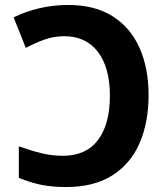

<svg xmlns="http://www.w3.org/2000/svg" viewBox="-20 -744 677 774"><path d="M247 10Q190 10 146 1Q102 -8 56 -27V-154Q107 -136 148.5 -126Q190 -116 233 -116Q327 -116 375 -179.5Q423 -243 423 -358Q423 -471 375 -534.5Q327 -598 239 -598Q196 -598 158 -584Q120 -570 84 -551L35 -674Q81 -697 137.5 -710.5Q194 -724 255 -724Q362 -724 434 -678.5Q506 -633 542.5 -551Q579 -469 579 -361Q579 -250 542.5 -166.5Q506 -83 432 -36.5Q358 10 247 10Z"/></svg>

Font: RS Noto Sans
Style: Bold
Weight: 700
Designer: Monotype Design Team
Foundry: Monotype Imaging Inc.
Version: Version 3.10